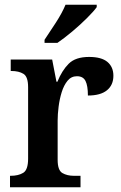

<svg xmlns="http://www.w3.org/2000/svg" viewBox="-20 -786 510 806"><path d="M22 0V-48H25Q57 -48 77.5 -60.5Q98 -73 98 -120V-420Q98 -464 78.5 -476Q59 -488 28 -488H25V-536H199L217 -443H221Q240 -490 268.5 -518.5Q297 -547 354 -547Q406 -547 431 -526Q456 -505 456 -468Q456 -429 429 -407Q402 -385 349 -385Q349 -426 339 -446Q329 -466 303 -466Q279 -466 263.5 -447Q248 -428 239 -399Q230 -370 226 -338Q222 -306 222 -280V-115Q222 -71 242 -59.5Q262 -48 290 -48H318V0ZM167 -619Q188 -650 214.5 -691Q241 -732 255 -766H386V-756Q374 -739 345.5 -710.5Q317 -682 283 -653.5Q249 -625 221 -606H167Z"/></svg>

Font: Noto Serif Bengali SemiCondensed SemiBold
Style: Regular
Weight: 600
Width: 4
Designer: Juan Bruce, Universal Thirst, Indian Type Foundry and the Monotype Design Team.
Foundry: Monotype Imaging Inc.
Version: Version 2.003; ttfautohint (v1.8.4.7-5d5b)